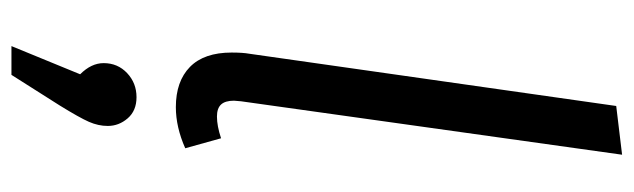

<svg xmlns="http://www.w3.org/2000/svg" viewBox="-396 -392 1080 327"><g transform="rotate(90 143.5 -228.0)"><path d="M152 -99 151 -87Q151 -72 157.5 -65Q164 -58 178 -58Q194 -58 215 -65L232 -4Q196 12 162 12Q118 12 93.5 -12Q69 -36 69 -83Q69 -102 71 -113L160 -738L243 -748ZM194 128Q194 144 187 160Q180 176 159 210L107 292H58L106 175Q87 156 87 135Q87 111 104 95Q121 79 145 79Q168 79 181 94Q194 109 194 128Z"/></g></svg>

Font: Fira Sans Book
Style: Italic
Weight: 350
Italic angle: -8°
Designer: bBox Type GmbH & Carrois Corporate GbR & Edenspiekermann AG
Foundry: bBox Type GmbH & Carrois Corporate GbR & Edenspiekermann AG
Version: Version 4.301